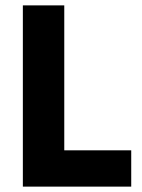

<svg xmlns="http://www.w3.org/2000/svg" viewBox="-20 -694 528 714"><path d="M468 0H65V-674H219V-135H468Z"/></svg>

Font: Hind Colombo
Style: Bold
Weight: 700
Designer: Jyotish Sonowal, Aditi Pimprikar
Foundry: Indian Type Foundry
Version: Version 1.000;PS 1.0;hotconv 1.0.86;makeotf.lib2.5.63406; tt